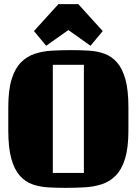

<svg xmlns="http://www.w3.org/2000/svg" viewBox="-20 -892 660 927"><path d="M600 -374V-262Q600 -179 584 -126.5Q568 -74 539 -44.5Q510 -15 471.5 -2.5Q433 10 388 12.5Q343 15 295 15Q251 15 210.5 12.5Q170 10 135.5 -2.5Q101 -15 75 -44.5Q49 -74 34.5 -126.5Q20 -179 20 -262V-374Q20 -457 36 -509Q52 -561 81 -590.5Q110 -620 148.5 -632.5Q187 -645 232 -647.5Q277 -650 325 -650Q369 -650 409.5 -647.5Q450 -645 484.5 -632.5Q519 -620 545 -590.5Q571 -561 585.5 -509Q600 -457 600 -374ZM385 -57V-579H235V-57ZM358 -872 476 -742 417 -671 310 -747 203 -671 144 -742 262 -872Z"/></svg>

Font: Unlock
Style: Regular
Weight: 400
Designer: Eduardo Rodriguez Tunni
Foundry: Eduardo Rodriguez Tunni
Version: Version 1.003; ttfautohint (v1.8.4.7-5d5b);gftools[0.9.23]